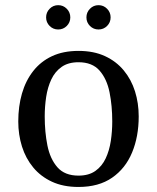

<svg xmlns="http://www.w3.org/2000/svg" viewBox="-20 -732 623 762"><path d="M157.5 -270Q157.5 -309 163.2 -347.2Q169 -385.5 183.5 -416.5Q198 -447.5 224.2 -466.2Q250.5 -485 291.5 -485Q346 -485 375 -452Q404 -419 414.8 -365.5Q425.5 -312 425.5 -250Q425.5 -211 419.8 -172.8Q414 -134.5 399.5 -103.5Q385 -72.5 358.8 -53.8Q332.5 -35 291.5 -35Q237 -35 208 -68Q179 -101 168.2 -154.5Q157.5 -208 157.5 -270ZM52.5 -250Q52.5 -197.5 67.2 -150.5Q82 -103.5 111.8 -67.5Q141.5 -31.5 186.2 -10.8Q231 10 291.5 10Q372 10 425 -26.8Q478 -63.5 504.2 -126.8Q530.5 -190 530.5 -270Q530.5 -322.5 515.8 -369.5Q501 -416.5 471.2 -452.5Q441.5 -488.5 396.8 -509.2Q352 -530 291.5 -530Q231 -530 186.2 -509Q141.5 -488 111.8 -450Q82 -412 67.2 -361Q52.5 -310 52.5 -250ZM371 -615Q391 -615 405 -629Q419 -643 419 -663Q419 -683 405 -697.2Q391 -711.5 371 -711.5Q351 -711.5 337 -697.2Q323 -683 323 -663Q323 -643 337 -629Q351 -615 371 -615ZM211 -615Q231 -615 245 -629Q259 -643 259 -663Q259 -683 245 -697.2Q231 -711.5 211 -711.5Q191 -711.5 177 -697.2Q163 -683 163 -663Q163 -643 177 -629Q191 -615 211 -615Z"/></svg>

Font: Besley
Style: Regular
Weight: 400
Designer: Owen Earl
Foundry: indestructible type*
Version: Version 4.000